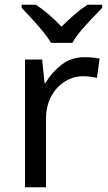

<svg xmlns="http://www.w3.org/2000/svg" viewBox="-20 -786 453 806"><path d="M335 -546Q350 -546 367.5 -544.5Q385 -543 398 -540L387 -459Q374 -462 358.5 -464Q343 -466 329 -466Q288 -466 252 -443.5Q216 -421 194.5 -380.5Q173 -340 173 -286V0H85V-536H157L167 -438H171Q197 -482 238 -514Q279 -546 335 -546ZM194 -606Q181 -629 159 -655.5Q137 -682 113 -708Q89 -734 71 -753V-766H131Q157 -749 185 -725Q213 -701 238 -674Q265 -701 293 -725Q321 -749 347 -766H409V-753Q390 -734 365.5 -708Q341 -682 318.5 -655.5Q296 -629 284 -606Z"/></svg>

Font: Noto Sans Syloti Nagri
Style: Regular
Weight: 400
Designer: Monotype Design Team
Foundry: Monotype Imaging Inc.
Version: Version 2.003; ttfautohint (v1.8.4.7-5d5b)